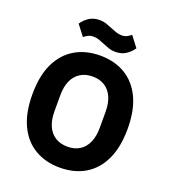

<svg xmlns="http://www.w3.org/2000/svg" viewBox="-162 -1031 1038 1163"><g transform="rotate(20 357.0 -449.5)"><path d="M357 12Q265 12 195.5 -29Q126 -70 88 -150.5Q50 -231 50 -349Q50 -468 88 -548Q126 -628 195.5 -669Q265 -710 357 -710Q450 -710 519 -669Q588 -628 626 -548Q664 -468 664 -349Q664 -231 626 -150.5Q588 -70 519 -29Q450 12 357 12ZM357 -123Q403 -123 435.5 -143.5Q468 -164 485.5 -203Q503 -242 503 -297V-401Q503 -457 485.5 -495.5Q468 -534 435.5 -554.5Q403 -575 357 -575Q312 -575 279 -554.5Q246 -534 228.5 -495.5Q211 -457 211 -401V-297Q211 -242 228.5 -203Q246 -164 279 -143.5Q312 -123 357 -123ZM433 -762Q411 -762 393 -768Q375 -774 356 -782Q334 -791 316 -797.5Q298 -804 278 -804Q261 -804 248 -798Q235 -792 219 -779L167 -847Q185 -874 213 -892.5Q241 -911 281 -911Q304 -911 321.5 -905Q339 -899 358 -891Q380 -882 398.5 -875.5Q417 -869 436 -869Q453 -869 466 -875Q479 -881 495 -894L547 -826Q529 -799 501 -780.5Q473 -762 433 -762Z"/></g></svg>

Font: IBM Plex Sans Var
Style: Regular
Weight: 400
Designer: Mike Abbink, Paul van der Laan, Pieter van Rosmalen
Foundry: Bold Monday
Version: Version 3.000